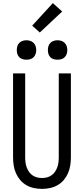

<svg xmlns="http://www.w3.org/2000/svg" viewBox="-20 -1207 540 1235"><path d="M250 8Q224 8 198 2.5Q172 -3 149.5 -16Q127 -29 110 -49Q93 -69 82.5 -93Q72 -117 68 -143Q64 -169 64 -195V-735H142V-195Q142 -179 144 -162.5Q146 -146 151.5 -131Q157 -116 166 -102.5Q175 -89 188.5 -79.5Q202 -70 218 -66Q234 -62 250 -62Q266 -62 282 -66Q298 -70 311.5 -79.5Q325 -89 334 -102.5Q343 -116 348.5 -131Q354 -146 356 -162.5Q358 -179 358 -195V-735H436V-195Q436 -169 432 -143Q428 -117 417.5 -93Q407 -69 390 -49Q373 -29 350.5 -16Q328 -3 302 2.5Q276 8 250 8ZM350 -823Q337 -823 325 -826.5Q313 -830 304 -839Q295 -848 291.5 -860Q288 -872 288 -885Q288 -898 291.5 -910Q295 -922 304 -931Q313 -940 325 -944Q337 -948 350 -948Q363 -948 375 -944Q387 -940 396 -931Q405 -922 409 -910Q413 -898 413 -885Q413 -872 409 -860Q405 -848 396 -839Q387 -830 375 -826.5Q363 -823 350 -823ZM150 -823Q137 -823 125 -826.5Q113 -830 104 -839Q95 -848 91.5 -860Q88 -872 88 -885Q88 -898 91.5 -910Q95 -922 104 -931Q113 -940 125 -944Q137 -948 150 -948Q163 -948 175 -944Q187 -940 196 -931Q205 -922 209 -910Q213 -898 213 -885Q213 -872 209 -860Q205 -848 196 -839Q187 -830 175 -826.5Q163 -823 150 -823ZM236 -998 187 -1042 320 -1187 380 -1133Z"/></svg>

Font: Zed Mono
Style: Regular
Weight: 400
Monospace: yes
Designer: Belleve Invis
Foundry: Belleve Invis
Version: Version 1.0.0; ttfautohint (v1.8.4)